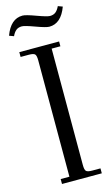

<svg xmlns="http://www.w3.org/2000/svg" viewBox="-140 -926 568 974"><g transform="rotate(-15 144.0 -438.5)"><path d="M-6.8 -795.9Q22.9 -877 85 -877Q102.1 -877 153.8 -857.9Q205.6 -838.9 220.2 -838.9Q238.8 -838.9 250.5 -848.4Q262.2 -857.9 271 -877L294.9 -868.2Q265.1 -787.1 203.1 -787.1Q186 -787.1 134.3 -806.2Q82.5 -825.2 67.9 -825.2Q49.3 -825.2 37.6 -815.7Q25.9 -806.2 17.1 -787.1ZM22 -676.8V-702.1H231V-676.8H185.1V-65.9Q185.1 -41 192.1 -33.4Q199.2 -25.9 224.1 -25.9H267.1V0H58.1V-25.9H104V-637.2Q104 -662.1 96.9 -669.4Q89.8 -676.8 64.9 -676.8Z"/></g></svg>

Font: Dihjauti
Style: Regular
Weight: 400
Designer: T. Christopher White
Version: Version 3.0.0